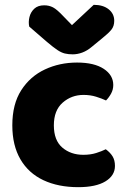

<svg xmlns="http://www.w3.org/2000/svg" viewBox="-20 -760 529 795"><path d="M326 -367Q276 -367 239.5 -335Q203 -303 203 -241Q203 -179 238 -149Q273 -119 325 -119Q355 -119 378.5 -126.5Q402 -134 418 -142Q437 -128 446.5 -112Q456 -96 456 -73Q456 -33 416.5 -9Q377 15 304 15Q221 15 159.5 -14Q98 -43 64.5 -100.5Q31 -158 31 -241Q31 -329 68 -386.5Q105 -444 166 -472.5Q227 -501 299 -501Q370 -501 409.5 -475Q449 -449 449 -408Q449 -389 440 -372.5Q431 -356 419 -344Q402 -352 378 -359.5Q354 -367 326 -367ZM244 -691 278 -656 368 -740Q407 -740 430 -721.5Q453 -703 453 -674Q453 -652 441.5 -637.5Q430 -623 405 -603L360 -566Q341 -550 321 -542.5Q301 -535 281 -535Q263 -535 248.5 -538.5Q234 -542 217.5 -553Q201 -564 175 -586L101 -650Q97 -669 102 -689.5Q107 -710 122 -724Q137 -738 163 -738Q183 -738 199.5 -729.5Q216 -721 244 -691Z"/></svg>

Font: Baloo Bhaijaan 2 ExtraBold
Style: Regular
Weight: 800
Designer: Sanskriti Dholi, Noopur Datye and Ek Type
Foundry: Ek Type
Version: Version 1.701